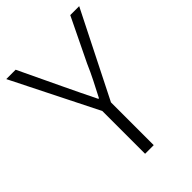

<svg xmlns="http://www.w3.org/2000/svg" viewBox="-213 -828 927 927"><g transform="rotate(-45 251.0 -364.5)"><path d="M221 0H280V-292L500 -729H439L331 -506C308 -452 281 -401 253 -347H249C222 -401 198 -452 172 -506L66 -729H2L221 -292Z"/></g></svg>

Font: Noto Sans TC Light
Style: Regular
Weight: 300
Designer: Ryoko NISHIZUKA 西塚涼子 (kana, bopomofo & ideographs); Paul D. Hunt (Latin, Greek & Cyrillic); Sandoll Communications 산돌커뮤니
Foundry: Adobe
Version: Version 2.004;hotconv 1.0.118;makeotfexe 2.5.65603